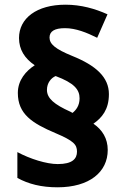

<svg xmlns="http://www.w3.org/2000/svg" viewBox="-20 -787 532 818"><path d="M56 -391C56 -301 117 -262 216 -220C294 -187 308 -171 308 -141C308 -111 289 -88 226 -88C178 -88 108 -110 54 -139V-29C101 -3 156 11 225 11C361 11 439 -54 439 -148C439 -197 416 -234 378 -260C414 -285 444 -320 444 -386C444 -458 389 -508 287 -549C216 -578 191 -599 191 -627C191 -654 213 -667 257 -667C303 -667 350 -648 394 -626L438 -726C385 -750 325 -767 259 -767C136 -767 61 -709 61 -625C61 -576 85 -538 128 -509C91 -485 56 -446 56 -391ZM180 -404C180 -434 198 -455 217 -463C297 -433 319 -405 319 -368C319 -337 304 -318 289 -306L280 -311C211 -342 180 -368 180 -404Z"/></svg>

Font: Noto Sans Bengali UI ExtraBold
Style: Regular
Weight: 800
Designer: Jelle Bosma - Monotype Design Team
Foundry: Monotype Imaging Inc.
Version: Version 2.003